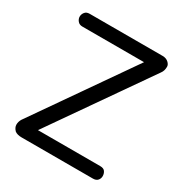

<svg xmlns="http://www.w3.org/2000/svg" viewBox="-150 -741 810 854"><g transform="rotate(30 255.0 -314.0)"><path d="M79.3 0Q57.5 0 44.8 -9.2Q31 -23 31 -37.9Q31 -52.9 39.1 -66.7L383.9 -562.1H66.7Q51.7 -562.1 43.1 -572.4Q34.5 -582.8 34.5 -594.8Q34.5 -606.9 42.5 -617.2Q50.6 -627.6 66.7 -627.6H441.4Q459.8 -627.6 471.3 -617.2Q482.8 -606.9 482.8 -595.4Q482.8 -574.7 472.4 -560.9L126.4 -64.4H446Q464.4 -64.4 471.3 -54Q478.2 -43.7 478.2 -31Q478.2 -18.4 470.1 -9.2Q462.1 0 446 0Z"/></g></svg>

Font: Mallanna
Style: Regular
Weight: 400
Designer: Purushoth Kumar Guthula
Foundry: Andhrapradesh Society for Knowledge Networks
Version: Version 1.0.4; ttfautohint (vUNKNOWN) -l 7 -r 28 -G 50 -x 13